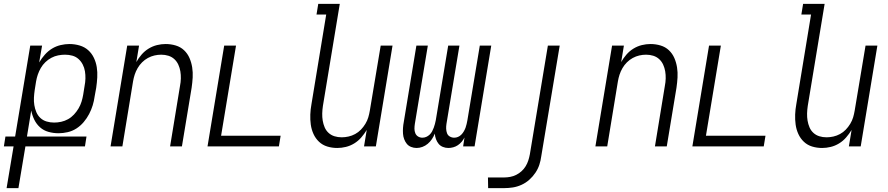

<svg xmlns="http://www.w3.org/2000/svg" viewBox="-60 -755 4580 990"><path d="M-26 215 10 0H-40L-32 -51H18L96 -520H157L142 -433Q155 -455 171.5 -473.5Q188 -492 208.5 -504.5Q229 -517 252.5 -522.5Q276 -528 298 -528Q325 -528 350.5 -520.5Q376 -513 394.5 -496.5Q413 -480 424 -457Q435 -434 439 -408.5Q443 -383 441.5 -356Q440 -329 436 -302L428 -258Q425 -235 418 -212Q411 -189 399.5 -167Q388 -145 371.5 -125.5Q355 -106 334 -92.5Q313 -79 289 -73.5Q265 -68 242 -68Q215 -68 190 -75Q165 -82 146.5 -98.5Q128 -115 117 -137.5Q106 -160 101 -185L79 -51H386L378 0H71L35 215ZM219 -123Q237 -123 255.5 -127Q274 -131 291 -140.5Q308 -150 321.5 -164.5Q335 -179 345 -196Q355 -213 360.5 -231Q366 -249 369 -267L376 -311Q380 -331 380.5 -350Q381 -369 378 -387.5Q375 -406 366.5 -422.5Q358 -439 344.5 -451Q331 -463 313 -468Q295 -473 275 -473Q258 -473 240 -469.5Q222 -466 205 -457Q188 -448 174 -434.5Q160 -421 150.5 -404.5Q141 -388 135 -370.5Q129 -353 126 -335L119 -291Q116 -271 115 -251.5Q114 -232 117 -213Q120 -194 127.5 -176.5Q135 -159 148.5 -146.5Q162 -134 180.5 -128.5Q199 -123 219 -123Z M510 0 596 -520H657L643 -435Q654 -455 670 -473.5Q686 -492 706.5 -504.5Q727 -517 749.5 -522.5Q772 -528 794 -528Q821 -528 846 -520.5Q871 -513 889 -496Q907 -479 917 -456Q927 -433 931 -407.5Q935 -382 933.5 -355.5Q932 -329 928 -302L878 0H817L868 -311Q872 -331 872.5 -350Q873 -369 870 -387Q867 -405 859.5 -421.5Q852 -438 839 -450Q826 -462 808.5 -467.5Q791 -473 771 -473Q754 -473 736.5 -469Q719 -465 702.5 -456Q686 -447 672.5 -433.5Q659 -420 649.5 -403.5Q640 -387 634.5 -370Q629 -353 626 -335L571 0Z M1010 0 1096 -520H1157L1080 -55H1387L1378 0Z M1679 8Q1652 8 1627.5 0.5Q1603 -7 1585 -24Q1567 -41 1556.5 -64Q1546 -87 1542.5 -112.5Q1539 -138 1540 -164.5Q1541 -191 1546 -218L1622 -680H1572L1581 -735H1692L1605 -209Q1602 -189 1601.5 -170Q1601 -151 1604 -133Q1607 -115 1614 -98.5Q1621 -82 1634 -70Q1647 -58 1664.5 -52.5Q1682 -47 1702 -47Q1719 -47 1737 -51Q1755 -55 1771.5 -64Q1788 -73 1801 -86.5Q1814 -100 1824 -116.5Q1834 -133 1839 -150Q1844 -167 1847 -185L1903 -520H1964L1878 0H1817L1831 -85Q1819 -65 1803 -46.5Q1787 -28 1766.5 -15.5Q1746 -3 1723.5 2.5Q1701 8 1679 8Z M2088 8Q2073 8 2059.5 2.5Q2046 -3 2037.5 -13.5Q2029 -24 2024 -37.5Q2019 -51 2018 -65.5Q2017 -80 2018 -95.5Q2019 -111 2022 -126L2087 -520H2146L2079 -116Q2077 -103 2077 -91Q2077 -79 2081.5 -68Q2086 -57 2096 -51Q2106 -45 2118 -45Q2128 -45 2137.5 -49Q2147 -53 2155 -60.5Q2163 -68 2168 -77.5Q2173 -87 2176.5 -96.5Q2180 -106 2182.5 -115.5Q2185 -125 2187 -135L2251 -520H2309L2242 -116Q2240 -103 2240.5 -91Q2241 -79 2245 -68Q2249 -57 2259.5 -51Q2270 -45 2282 -45Q2292 -45 2301.5 -49Q2311 -53 2318.5 -60.5Q2326 -68 2331.5 -77.5Q2337 -87 2340.5 -96.5Q2344 -106 2346 -115.5Q2348 -125 2350 -135L2414 -520H2473L2387 0H2328L2335 -46Q2329 -34 2320.5 -24Q2312 -14 2301 -6.5Q2290 1 2277 4.5Q2264 8 2252 8Q2237 8 2223.5 2.5Q2210 -3 2201.5 -13.5Q2193 -24 2188 -37.5Q2183 -51 2182 -66Q2176 -51 2167 -37.5Q2158 -24 2145.5 -13.5Q2133 -3 2118 2.5Q2103 8 2088 8Z M2540 215H2457L2456 160H2540Q2555 160 2571 157Q2587 154 2602 146.5Q2617 139 2629.5 127.5Q2642 116 2650.5 102Q2659 88 2664 72.5Q2669 57 2672 41L2765 -520H2826L2731 50Q2728 73 2721 94.5Q2714 116 2700.5 136Q2687 156 2669 172Q2651 188 2629 198Q2607 208 2584.5 211.5Q2562 215 2540 215Z M3010 0 3096 -520H3157L3143 -435Q3154 -455 3170 -473.5Q3186 -492 3206.5 -504.5Q3227 -517 3249.5 -522.5Q3272 -528 3294 -528Q3321 -528 3346 -520.5Q3371 -513 3389 -496Q3407 -479 3417 -456Q3427 -433 3431 -407.5Q3435 -382 3433.5 -355.5Q3432 -329 3428 -302L3378 0H3317L3368 -311Q3372 -331 3372.5 -350Q3373 -369 3370 -387Q3367 -405 3359.5 -421.5Q3352 -438 3339 -450Q3326 -462 3308.5 -467.5Q3291 -473 3271 -473Q3254 -473 3236.5 -469Q3219 -465 3202.5 -456Q3186 -447 3172.5 -433.5Q3159 -420 3149.5 -403.5Q3140 -387 3134.5 -370Q3129 -353 3126 -335L3071 0Z M3510 0 3596 -520H3657L3580 -55H3887L3878 0Z M4179 8Q4152 8 4127.5 0.5Q4103 -7 4085 -24Q4067 -41 4056.5 -64Q4046 -87 4042.5 -112.5Q4039 -138 4040 -164.5Q4041 -191 4046 -218L4122 -680H4072L4081 -735H4192L4105 -209Q4102 -189 4101.5 -170Q4101 -151 4104 -133Q4107 -115 4114 -98.5Q4121 -82 4134 -70Q4147 -58 4164.5 -52.5Q4182 -47 4202 -47Q4219 -47 4237 -51Q4255 -55 4271.5 -64Q4288 -73 4301 -86.5Q4314 -100 4324 -116.5Q4334 -133 4339 -150Q4344 -167 4347 -185L4403 -520H4464L4378 0H4317L4331 -85Q4319 -65 4303 -46.5Q4287 -28 4266.5 -15.5Q4246 -3 4223.5 2.5Q4201 8 4179 8Z"/></svg>

Font: Iosevka Light Oblique
Style: Regular
Weight: 300
Italic angle: -9°
Monospace: yes
Designer: Belleve Invis
Foundry: Belleve Invis
Version: Version 32.5.0; ttfautohint (v1.8.4)